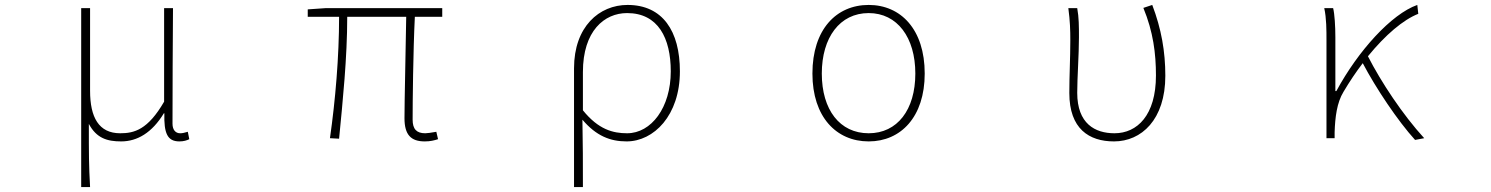

<svg xmlns="http://www.w3.org/2000/svg" viewBox="-20 -560 6040 778"><path d="M309 198H345C340 108 340 66 340 -58C371 0 414 13 471 13C536 13 596 -22 644 -101H646C644 -20 658 13 707 13C724 13 737 9 747 4L741 -26C727 -22 720 -20 710 -20C692 -20 679 -33 679 -59C679 -217 680 -368 681 -527H645V-148C579 -34 524 -20 467 -20C380 -20 345 -85 345 -192V-527H309Z M1701 13C1724 13 1739 9 1755 4L1748 -26C1725 -22 1712 -20 1703 -20C1668 -20 1652 -37 1652 -75C1652 -146 1654 -351 1661 -492H1772V-527H1299L1227 -522V-492H1354C1354 -330 1339 -154 1317 0L1354 2C1369 -152 1387 -327 1387 -492H1626C1624 -355 1619 -153 1619 -81C1619 -14 1645 13 1701 13Z M2306 198H2342C2342 92 2342 31 2340 -75C2396 -9 2453 13 2519 13C2629 13 2735 -92 2735 -271C2735 -434 2665 -540 2523 -540C2408 -540 2306 -452 2306 -283ZM2521 -20C2464 -20 2405 -35 2342 -113V-268C2342 -435 2429 -507 2521 -507C2647 -507 2698 -405 2698 -271C2698 -124 2619 -20 2521 -20Z M3500 13C3630 13 3727 -86 3727 -262C3727 -441 3630 -540 3500 -540C3369 -540 3272 -441 3272 -262C3272 -86 3369 13 3500 13ZM3500 -20C3383 -20 3310 -115 3310 -262C3310 -408 3383 -507 3500 -507C3616 -507 3689 -408 3689 -262C3689 -115 3616 -20 3500 -20Z M4494 13C4605 13 4702 -75 4702 -253C4702 -351 4686 -443 4649 -540L4613 -528C4653 -431 4664 -343 4664 -254C4664 -93 4588 -20 4496 -20C4417 -20 4345 -59 4345 -184C4345 -245 4352 -338 4352 -409C4352 -453 4352 -489 4345 -527H4309C4316 -474 4317 -438 4317 -396C4317 -325 4313 -254 4313 -183C4313 -38 4393 13 4494 13Z M5714 7 5751 0C5664 -95 5576 -228 5523 -332C5594 -419 5666 -480 5727 -504L5723 -540C5618 -503 5483 -354 5395 -191H5391V-409C5391 -453 5388 -503 5382 -527H5346C5355 -486 5355 -438 5355 -396V0H5388V-24C5390 -85 5397 -144 5424 -188C5449 -230 5475 -269 5502 -304C5555 -203 5644 -70 5714 7Z"/></svg>

Font: Harano Aji Gothic CN ExtraLight
Style: Regular
Weight: 250
Foundry: Masamichi Hosoda
Version: HaranoAjiGothicCN-ExtraLight version 20230610;ttx 4.39.4